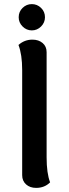

<svg xmlns="http://www.w3.org/2000/svg" viewBox="-20 -901 334 935"><path d="M71 -817Q71 -844 90 -862.5Q109 -881 135 -881Q161 -881 180 -862.5Q199 -844 199 -817Q199 -791 180 -772Q161 -753 135 -753Q109 -753 90 -772Q71 -791 71 -817ZM156 14Q126 14 107 -3Q88 -20 88 -48V-560Q88 -635 70 -682Q99 -708 138 -708Q168 -708 187.5 -691.5Q207 -675 207 -647V-135Q207 -57 224 -13Q197 14 156 14Z"/></svg>

Font: Arima Koshi Semi Bold
Style: Regular
Weight: 600
Designer: Joana Correia and Natanael Gama
Foundry: NDISCOVER
Version: Version 1.019;PS 001.019;hotconv 1.0.88;makeotf.lib2.5.64775